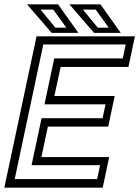

<svg xmlns="http://www.w3.org/2000/svg" viewBox="-37 -868 644 888"><path d="M-17 0 132 -700H587L557 -558.5H243.5L214.5 -424H493.5L463.5 -282.5H184.5L154.5 -141.5H468L438 0ZM31 -39.8H412.2L426 -104H109L155.2 -321.2H437.5L451 -385.5H168.8L213.8 -598H530.8L544.5 -662.2H163.2ZM521.5 -716H398L284 -848H427.5ZM465.8 -740 405.5 -823.5H346.5L415.2 -740ZM325.5 -716H202L88 -848H231.5ZM269.8 -740 209.5 -823.5H150.5L219.2 -740Z"/></svg>

Font: Tourney Thin
Style: Italic
Weight: 100
Italic angle: -12°
Designer: Tyler Finck
Foundry: Etcetera Type Co
Version: Version 1.015